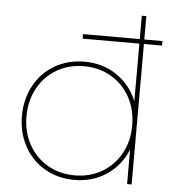

<svg xmlns="http://www.w3.org/2000/svg" viewBox="-53 -792 779 843"><g transform="rotate(5 336.5 -370.0)"><path d="M638 -619H558V0H538V-152Q509 -81 447.5 -39.5Q386 2 305 2Q233 2 175 -31.5Q117 -65 84.5 -124.5Q52 -184 52 -258Q52 -332 84.5 -392Q117 -452 175 -485.5Q233 -519 305 -519Q386 -519 447.5 -477.5Q509 -436 538 -365V-619H288V-639H538V-742H558V-639H638ZM538 -258Q538 -327 508 -382Q478 -437 425 -468Q372 -499 305 -499Q238 -499 185 -468Q132 -437 102 -382Q72 -327 72 -258Q72 -189 102 -134.5Q132 -80 185 -49Q238 -18 305 -18Q372 -18 425 -49Q478 -80 508 -134.5Q538 -189 538 -258Z"/></g></svg>

Font: Gontserrat Thin
Style: Regular
Weight: 250
Designer: Julieta Ulanovsky
Foundry: Julieta Ulanovsky
Version: Version 6.001